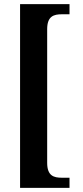

<svg xmlns="http://www.w3.org/2000/svg" viewBox="-20 -780 401 928"><path d="M77 128H316V79H279C240 79 208 70 208 7V-639C208 -702 240 -711 279 -711H316V-760H77Z"/></svg>

Font: Noto Serif Bengali Condensed
Style: Bold
Weight: 700
Width: 3
Designer: Juan Bruce, Universal Thirst, Indian Type Foundry and the Monotype Design Team.
Foundry: Monotype Imaging Inc.
Version: Version 2.003